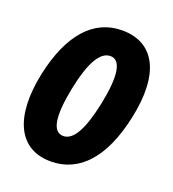

<svg xmlns="http://www.w3.org/2000/svg" viewBox="-109 -641 665 736"><g transform="rotate(20 223.5 -273.0)"><path d="M179 10C296 10 378 -81 415 -255C456 -444 400 -556 266 -556C150 -556 69 -465 32 -294C-8 -104 48 10 179 10ZM191 -98C147 -98 136 -158 160 -278C183 -392 215 -448 257 -448C301 -448 311 -385 286 -264C262 -150 231 -98 191 -98Z"/></g></svg>

Font: Noto Sans ExtraCondensed
Style: Bold Italic
Weight: 700
Width: 2
Italic angle: -12°
Designer: Monotype Design Team
Foundry: Monotype Imaging Inc.
Version: Version 2.013